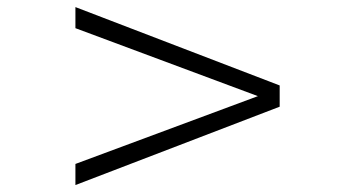

<svg xmlns="http://www.w3.org/2000/svg" viewBox="-20 -560 1002 542"><path d="M192.9 -37.6V-97.2L708 -288.6L192.9 -480.5V-540L769.5 -318.8V-258.8Z"/></svg>

Font: Doulos SIL
Style: Regular
Weight: 400
Designer: Walt Agee, Victor Gaultney, Peter Martin, Debbi Hosken
Foundry: SIL International
Version: Version 4.110; 2011; Maintenance release